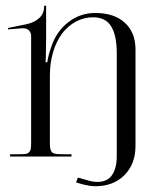

<svg xmlns="http://www.w3.org/2000/svg" viewBox="-20 -543 540 666"><path d="M15 0V-8H44Q60.2 -8 68 -9Q75.8 -10 80.9 -15.1Q86 -20.2 87 -28Q88 -35.8 88 -52V-418Q88 -429.5 80.8 -437.2Q73.5 -445 61 -445H58L8 -441V-446L72 -459Q98.8 -464.8 115.9 -480.2Q133 -495.8 133 -520V-523H140V-414Q140 -400.5 139.4 -366.4Q138.8 -332.2 138 -327H144Q147.2 -350.5 158 -381Q176 -434.5 217.2 -466.2Q258.5 -498 310 -498Q376.5 -498 413.2 -464Q450 -430 450 -372V-37Q450 26 411.6 64.5Q373.2 103 311 103Q301 103 289.8 101.2Q278.5 99.5 271.4 97.6Q264.2 95.8 255.2 93.1Q246.2 90.5 244 90L250 73Q283.5 82.8 294.8 85.4Q306 88 318 88Q352.5 88 368.8 64.1Q385 40.2 385 -1V-358Q385 -420.8 365.4 -451.9Q345.8 -483 303 -483Q271.2 -483 243.6 -468.2Q216 -453.5 196 -427.4Q176 -401.2 164.5 -363.1Q153 -325 153 -280V-52Q153 -41.2 153.5 -34.8Q154 -28.2 155.9 -22.9Q157.8 -17.5 160.4 -14.9Q163 -12.2 168.6 -10.5Q174.2 -8.8 180.6 -8.4Q187 -8 198 -8H228V0Z"/></svg>

Font: FogtwoNo5
Style: Regular
Weight: 400
Designer: gluk (gluksza@wp.pl)
Foundry: gluk (gluksza@wp.pl)
Version: Version 0.87